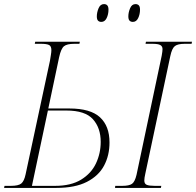

<svg xmlns="http://www.w3.org/2000/svg" viewBox="-41 -918 958 938"><path d="M-21 0 -19 -10H12Q49 -10 63 -21.5Q77 -33 84 -66L203 -621Q205 -634 207.5 -649Q210 -664 210 -673Q210 -693 198 -698.5Q186 -704 160 -704H129L131 -714H349L347 -704H322Q286 -704 271.5 -692Q257 -680 248 -639L195 -388H298Q401 -388 447.5 -345Q494 -302 494 -222Q494 -159 467.5 -109Q441 -59 383.5 -29.5Q326 0 234 0ZM228 -10Q306 -10 355.5 -40.5Q405 -71 428 -120Q451 -169 451 -225Q451 -293 413 -335.5Q375 -378 283 -378H193L115 -10ZM521 0 522 -10H556Q590 -10 604 -20Q618 -30 626 -64L749 -646Q753 -668 753 -678Q753 -692 742 -698Q731 -704 704 -704H670L672 -714H897L895 -704H861Q828 -704 813.5 -693Q799 -682 791 -644L669 -70Q664 -48 664 -36Q664 -20 676 -15Q688 -10 715 -10H747L745 0ZM608 -811Q598 -811 592 -817Q586 -823 586 -838Q586 -857 594.5 -877.5Q603 -898 621 -898Q631 -898 637 -892Q643 -886 643 -871Q643 -848 634 -829.5Q625 -811 608 -811ZM454 -811Q444 -811 438 -817Q432 -823 432 -838Q432 -857 440.5 -877.5Q449 -898 467 -898Q489 -898 489 -871Q489 -848 480 -829.5Q471 -811 454 -811Z"/></svg>

Font: Noto Serif Display SemiCondensed ExtraLight
Style: Italic
Weight: 200
Width: 4
Italic angle: -12°
Designer: Monotype Design Team
Foundry: Monotype Imaging Inc.
Version: Version 2.009